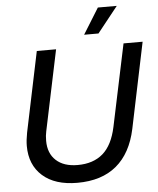

<svg xmlns="http://www.w3.org/2000/svg" viewBox="-62 -989 867 1052"><g transform="rotate(-5 372.0 -463.5)"><path d="M62 -215Q62 -246 70 -288L162 -729H268L175 -285Q170 -263 170 -234Q170 -165 212.5 -126Q255 -87 331 -87Q417 -87 470 -133Q523 -179 544 -278L639 -729H744L646 -258Q618 -126 536.5 -58Q455 10 321 10Q198 10 130 -50.5Q62 -111 62 -215ZM516 -937H620L507 -795H428Z"/></g></svg>

Font: Mona Sans Medium
Style: Italic
Weight: 500
Italic angle: -11.7°
Designer: Deni Anggara
Foundry: GitHub
Version: Version 2.000